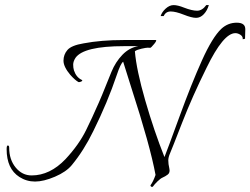

<svg xmlns="http://www.w3.org/2000/svg" viewBox="-20 -702 982 753"><path d="M942 -586 941 -550 932 -548Q933 -559 923 -565.5Q913 -572 903 -572Q856 -572 790 -436Q734 -323 694 -220Q654 -117 647 -101Q640 -85 640 -73Q640 -59 644 -42Q648 -25 638 -17.5Q628 -10 618.5 -6Q609 -2 597 10Q585 22 581 28Q579 31 577 31Q571 31 570 25Q581 10 590 -16Q569 -130 496 -355Q472 -431 463 -460Q453 -453 438 -408Q402 -301 346 -188Q309 -112 262 -55Q240 -28 195.5 -9Q151 10 117.5 10Q84 10 56 -8Q6 -40 6 -117Q6 -132 11 -131.5Q16 -131 16 -123Q16 -76 41.5 -45Q67 -14 104 -14Q176 -14 237 -78Q290 -135 318 -192.5Q346 -250 356 -274Q375 -314 417 -420Q433 -459 460 -487Q487 -515 522 -521H467Q308 -521 276 -475Q267 -461 267 -448.5Q267 -436 270 -426Q279 -399 300 -389Q306 -386 299 -382.5Q292 -379 288 -380Q275 -387 256 -408Q229 -440 229 -464Q229 -488 244.5 -506Q260 -524 308 -532Q377 -545 464 -545Q467 -545 468 -545H589Q598 -546 585 -530Q572 -514 569 -514.5Q566 -515 559.5 -515Q553 -515 535 -511Q517 -507 509 -501Q515 -428 549.5 -308.5Q584 -189 625 -86Q637 -116 684 -245Q731 -374 772 -465Q813 -556 848 -589Q874 -613 908.5 -613Q943 -613 942 -586ZM622 -639H610Q615 -655 630 -668.5Q645 -682 661 -682Q677 -682 702 -672Q733 -660 753 -660Q773 -660 789 -682H799Q793 -661 779.5 -646.5Q766 -632 749 -632Q732 -632 700.5 -644.5Q669 -657 649.5 -657Q630 -657 622 -639Z"/></svg>

Font: Italianno
Style: Regular
Weight: 400
Designer: Robert E. Leuschke
Foundry: Robert E. Leuschke
Version: Version 1.003